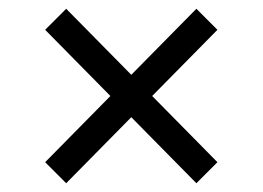

<svg xmlns="http://www.w3.org/2000/svg" viewBox="-20 -560 600 438"><path d="M83 -190 428 -540 476 -492 131 -142ZM83 -492 131 -540 476 -190 428 -142Z"/></svg>

Font: Roboto Serif
Style: Regular
Weight: 400
Designer: Greg Gazdowicz
Foundry: Commercial Type
Version: Version 1.008